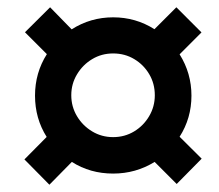

<svg xmlns="http://www.w3.org/2000/svg" viewBox="-20 -594 596 522"><path d="M75.2 -334Q75.2 -396 107.4 -446.8L47.9 -506.3L116.2 -574.2L174.8 -514.2Q226.1 -546.9 287.6 -546.9Q349.1 -546.9 399.9 -514.6L459.5 -574.2L527.8 -505.9L468.3 -446.3Q500.5 -395 500.5 -334Q500.5 -272.5 468.3 -222.2L528.3 -162.6L460.4 -93.8L400.4 -153.8Q349.1 -122.1 287.6 -122.1Q225.1 -122.1 175.3 -153.8L114.3 -91.8L46.4 -160.6L106.9 -221.7Q75.2 -272 75.2 -334ZM173.8 -335Q173.8 -304.2 189.2 -278.3Q204.6 -252.4 230.5 -236.8Q256.3 -221.2 287.6 -221.2Q318.8 -221.2 344.5 -236.6Q370.1 -252 385.5 -278.1Q400.9 -304.2 400.9 -335Q400.9 -366.7 385.7 -392.3Q370.6 -418 345 -433.3Q319.3 -448.7 287.6 -448.7Q256.3 -448.7 230.7 -433.3Q205.1 -418 189.5 -392.1Q173.8 -366.2 173.8 -335Z"/></svg>

Font: Arimo SemiBold
Style: Italic
Weight: 600
Italic angle: -12°
Version: Version 1.33